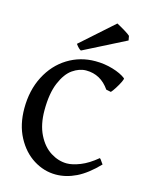

<svg xmlns="http://www.w3.org/2000/svg" viewBox="-128 -937 807 1033"><g transform="rotate(15 275.5 -420.5)"><path d="M29.3 -286.1Q29.3 -387.2 69.8 -465.6Q110.4 -543.9 179.9 -586.9Q249.5 -629.9 334 -629.9Q384.8 -629.9 431.4 -616Q478 -602.1 504.9 -581.1Q508.3 -578.1 499.5 -559.8Q490.7 -541.5 477.3 -520.5Q463.9 -499.5 456.1 -491.7L429.2 -497.1Q379.9 -568.8 298.8 -568.8Q261.2 -568.8 224.1 -543.2Q187 -517.6 161.9 -458Q136.7 -398.4 136.7 -304.2Q136.7 -224.6 164.6 -168.9Q192.4 -113.3 236.1 -85.9Q279.8 -58.6 326.2 -58.6Q357.4 -58.6 400.6 -75.7Q443.8 -92.8 491.2 -132.3Q496.6 -129.4 507.3 -112.3Q512.2 -105 514.2 -103Q454.1 -40.5 397.5 -12.9Q340.8 14.6 283.7 14.6Q218.3 14.6 159.9 -22Q101.6 -58.6 65.4 -127Q29.3 -195.3 29.3 -286.1ZM212.9 -694.3 395 -856.4Q418 -844.2 441.9 -829.6Q465.8 -814.9 472.2 -808.1L476.6 -783.7L242.7 -665Q230 -670.4 212.9 -694.3Z"/></g></svg>

Font: David Libre Medium
Style: Regular
Weight: 500
Version: Version 1.000